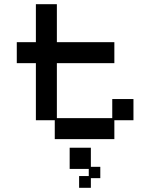

<svg xmlns="http://www.w3.org/2000/svg" viewBox="-20 -651 717 915"><path d="M241 12V-78H151V-350H60V-450H151V-631H251V-450H525V-350H251V-88H515V-179H616V-78H525V12ZM357 244V188H403V154H312V53H413V144H458V198H413V244Z"/></svg>

Font: Pixelify Sans
Style: Regular
Weight: 400
Designer: Stefie Justprince
Foundry: Typecalism Foundryline
Version: Version 1.000;February 13, 2025;FontCreator 15.0.0.3015 64-b